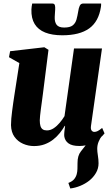

<svg xmlns="http://www.w3.org/2000/svg" viewBox="-20 -819 636 1091"><path d="M379.5 252 368.5 220.5Q390.5 212 401 199.5Q411.5 187 416 170.5Q419.5 157.5 420 141.2Q420.5 125 420.5 106.5Q420.5 65 439.5 41.5Q458.5 18 474.5 -3L561 -49.5Q547.5 -32 540 -13Q532.5 6 532.5 26.5Q532.5 42 536.2 64.8Q540 87.5 540 109Q540 138.5 525.2 163.8Q510.5 189 486.5 208Q464 225.5 436 237Q408 248.5 379.5 252ZM173 11Q141 11 111.2 -2Q81.5 -15 62.5 -41.2Q43.5 -67.5 42.5 -108Q42.5 -124.5 44.2 -145.2Q46 -166 49 -188.8Q52 -211.5 55.2 -234.8Q58.5 -258 62 -280L90 -460.5L31 -494L37.5 -528L232 -550.5L255.5 -536L224 -287Q221.5 -266 218.2 -243Q215 -220 212.2 -199Q209.5 -178 207.8 -161.5Q206 -145 206 -135.5Q206 -115.5 210 -102.8Q214 -90 222.8 -84Q231.5 -78 246.5 -78Q266.5 -78 285 -90.2Q303.5 -102.5 319.2 -121.2Q335 -140 346.5 -159L400.5 -543.5H559.5L497 -103.5Q494.5 -85.5 500.5 -77.5Q506.5 -69.5 516.5 -69.5Q525 -69.5 534.8 -74.2Q544.5 -79 560.5 -92L574 -61Q565 -48.5 545 -31.8Q525 -15 495.8 -2.2Q466.5 10.5 430.5 10.5Q389.5 10.5 369 -4.5Q348.5 -19.5 345 -45.5Q344.5 -49.5 344.8 -56Q345 -62.5 345.8 -70.5Q346.5 -78.5 347.8 -87Q349 -95.5 350 -103.5L348 -104Q336 -83.5 319.8 -63Q303.5 -42.5 282 -25.8Q260.5 -9 233.5 1Q206.5 11 173 11ZM276.5 -799Q289 -799 291.8 -789.5Q294.5 -780 293.5 -764.5Q293.5 -755.5 292.2 -744.2Q291 -733 291 -724Q289.5 -694.5 301.5 -678.5Q313.5 -662.5 344.5 -662.5Q378 -662.5 393.5 -675Q409 -687.5 414.8 -708.8Q420.5 -730 424.5 -754.5Q427 -773 433 -786Q439 -799 453 -799H554.5Q554.5 -794.5 554.5 -789.8Q554.5 -785 553.5 -780Q541 -696.5 486.8 -657.5Q432.5 -618.5 334 -618.5Q276.5 -618.5 236.8 -634.2Q197 -650 177 -682.5Q157 -715 158.5 -765Q159 -773 160 -781.8Q161 -790.5 163 -799Z"/></svg>

Font: Merriweather 60pt Black
Style: Italic
Weight: 900
Italic angle: -7.8°
Version: Version 2.101